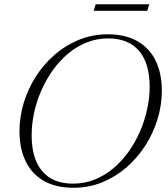

<svg xmlns="http://www.w3.org/2000/svg" viewBox="-20 -877 792 907"><path d="M129.5 -238.5Q129.5 -127 179.8 -68.2Q230 -9.5 324.5 -9.5Q379.5 -9.5 427.2 -28.8Q475 -48 515.5 -82Q556 -116 587.8 -160.8Q619.5 -205.5 641.5 -256.5Q663.5 -307.5 675.2 -361.2Q687 -415 687 -466.5Q687 -578 636.8 -636.8Q586.5 -695.5 491.5 -695.5Q437 -695.5 389 -676.2Q341 -657 300.8 -623Q260.5 -589 228.8 -544.2Q197 -499.5 174.8 -448.5Q152.5 -397.5 141 -343.8Q129.5 -290 129.5 -238.5ZM744.5 -448Q744.5 -380.5 724.2 -314.2Q704 -248 666.8 -189.8Q629.5 -131.5 577.8 -86.5Q526 -41.5 462.8 -15.8Q399.5 10 327.5 10Q243 10 186.2 -23Q129.5 -56 100.8 -116Q72 -176 72 -257Q72 -324.5 92 -390.8Q112 -457 149.2 -515.2Q186.5 -573.5 238.2 -618.5Q290 -663.5 353.5 -689.2Q417 -715 489 -715Q573 -715 630 -682Q687 -649 715.8 -589.2Q744.5 -529.5 744.5 -448ZM422.5 -826 432 -857H685L675.5 -826Z"/></svg>

Font: Newsreader 60pt Light
Style: Italic
Weight: 300
Italic angle: -17°
Designer: Hugues Gentile
Foundry: Production Type
Version: Version 1.003